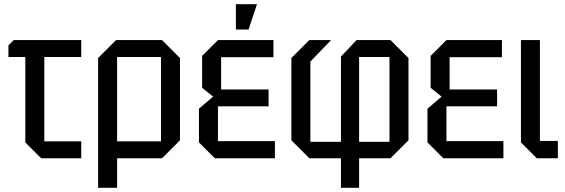

<svg xmlns="http://www.w3.org/2000/svg" viewBox="-20 -750 2679 910"><path d="M100 -75V-480H20V-535L45 -560H365V-480H190V-80H365V0H175Z M445 140V-475L530 -560H748L833 -475V-85L748 0H535V140ZM743 -480H535V-80H743Z M998 0 923 -75V-235L990 -292L938 -334V-485L1013 -560H1276V-479H1028V-326H1253V-246H1013V-81H1283V0ZM1098 -610V-730H1198L1158 -610Z M1682 -78H1826V-480H1682ZM1446 0 1361 -85V-475L1446 -560H1549L1451 -458V-78H1596V-482L1670 -560H1831L1916 -475V-85L1831 0H1682V140H1596V0Z M2081 0 2006 -75V-235L2073 -292L2021 -334V-485L2096 -560H2359V-479H2111V-326H2336V-246H2096V-81H2366V0Z M2449 -560H2539V-82H2624V0H2524L2449 -75Z"/></svg>

Font: Tektur SemiCondensed
Style: Regular
Weight: 400
Width: 4
Designer: Adam Jagosz
Foundry: Adam Jagosz
Version: Version 1.005;gftools[0.9.30]